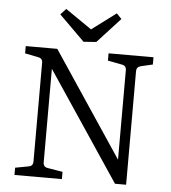

<svg xmlns="http://www.w3.org/2000/svg" viewBox="-53 -794 750 843"><g transform="rotate(5 322.0 -373.0)"><path d="M553 -524Q534 -519 534 -501V0H485L144 -510L165 -513V-66Q165 -46 185 -43L251 -32V0H42V-32L101 -43Q120 -46 120 -66V-501Q120 -521 101 -524L42 -536V-568H181L510 -75L489 -70V-501Q489 -521 469 -524L407 -536V-568H605V-536ZM450 -723 349 -613 293 -609 181 -720 205 -746 321 -666 428 -746Z"/></g></svg>

Font: Yrsa Light
Style: Regular
Weight: 300
Designer: Anna Giedrys (Yrsa+Rasa design), David Brezina (Yrsa art-direction, Rasa art-direction, design)
Foundry: Rosetta Type Foundry
Version: Version 2.004